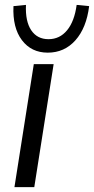

<svg xmlns="http://www.w3.org/2000/svg" viewBox="-20 -764 384 784"><path d="M39 0 118 -502H199L120 0ZM175 -549Q108 -549 69.5 -600Q31 -651 35 -739L86 -744Q83 -677 107.5 -640.5Q132 -604 178 -604Q224 -604 254 -640.5Q284 -677 293 -744L344 -739Q333 -650 288 -599.5Q243 -549 175 -549Z"/></svg>

Font: Mulish
Style: Italic
Weight: 400
Italic angle: -9°
Designer: Vernon Adams
Foundry: Vernon Adams
Version: Version 3.603; ttfautohint (v1.8.3)